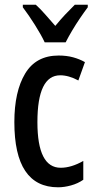

<svg xmlns="http://www.w3.org/2000/svg" viewBox="-20 -786 402 816"><path d="M227 10Q41 10 41 -267Q41 -397 87 -473.5Q133 -550 229 -550Q263 -550 290.5 -542.5Q318 -535 341 -522L313 -444Q272 -466 236 -466Q139 -466 139 -267Q139 -73 238 -73Q283 -73 334 -102V-22Q311 -6 282 2Q253 10 227 10ZM170 -606Q155 -638 128.5 -680Q102 -722 77 -755V-766H132Q150 -750 171.5 -725.5Q193 -701 215 -676Q239 -705 256.5 -723.5Q274 -742 298 -766H353V-755Q338 -735 320 -708.5Q302 -682 286 -655Q270 -628 259 -606Z"/></svg>

Font: Noto Sans Lao UI ExtCond Med
Style: Regular
Weight: 500
Width: 2
Designer: Monotype Design Team
Foundry: Monotype Imaging Inc.
Version: Version 2.000; ttfautohint (v1.8.4.7-5d5b)